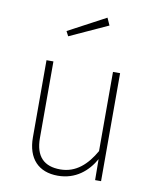

<svg xmlns="http://www.w3.org/2000/svg" viewBox="-92 -902 806 984"><g transform="rotate(10 311.5 -410.0)"><path d="M387 -831 192 -727 205 -702 404 -793ZM500 -562H463V-150C421 -76 365 -23 283 -23C200 -23 153 -66 153 -164V-562H117V-161C117 -50 176 11 276 11C369 11 431 -43 468 -109L469 0H500Z"/></g></svg>

Font: Glow Sans SC Normal ExtraLight
Style: Regular
Weight: 200
Designer: Ryoko NISHIZUKA (kana, bopomofo & ideographs); Paul D. Hunt (Latin, Greek & Cyrillic); Sandoll Communications, Soo-young
Version: Version 0.93